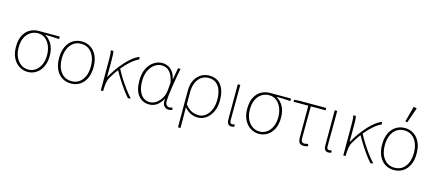

<svg xmlns="http://www.w3.org/2000/svg" viewBox="-62 -1394 5016 2215"><g transform="rotate(15 2446.0 -286.0)"><path d="M258 12Q204 12 157.5 -16.5Q111 -45 82.5 -100Q54 -155 54 -234Q54 -319 83 -373Q112 -427 159 -452.5Q206 -478 260 -478H512V-448Q470 -451 430 -452.5Q390 -454 348 -454V-450Q399 -422 428.5 -367Q458 -312 458 -234Q458 -155 430.5 -100Q403 -45 357.5 -16.5Q312 12 258 12ZM258 -16Q306 -16 344 -43Q382 -70 404 -119Q426 -168 426 -234Q426 -290 406.5 -339.5Q387 -389 350 -419.5Q313 -450 260 -450Q212 -450 172.5 -425.5Q133 -401 109.5 -353Q86 -305 86 -234Q86 -168 109 -119Q132 -70 171 -43Q210 -16 258 -16Z M774 12Q715 12 668.5 -17Q622 -46 595 -102Q568 -158 568 -238Q568 -319 595 -375Q622 -431 668.5 -460.5Q715 -490 774 -490Q833 -490 879.5 -460.5Q926 -431 953 -375Q980 -319 980 -238Q980 -158 953 -102Q926 -46 879.5 -17Q833 12 774 12ZM774 -16Q854 -16 901 -77Q948 -138 948 -238Q948 -305 926.5 -355.5Q905 -406 866 -434Q827 -462 774 -462Q721 -462 682 -434Q643 -406 621.5 -355.5Q600 -305 600 -238Q600 -138 647.5 -77Q695 -16 774 -16Z M1130 0V-360Q1130 -389 1129 -420Q1128 -451 1122 -478H1152Q1157 -462 1158.5 -432Q1160 -402 1160 -372V-172H1164Q1204 -246 1255.5 -312Q1307 -378 1361 -425.5Q1415 -473 1462 -490L1466 -460Q1425 -443 1378 -403Q1331 -363 1282.5 -304Q1234 -245 1190 -170Q1172 -140 1165.5 -101.5Q1159 -63 1158 -22V0ZM1456 6Q1423 -30 1386.5 -81Q1350 -132 1316 -186Q1282 -240 1258 -285L1280 -303Q1304 -255 1337.5 -201.5Q1371 -148 1409.5 -95.5Q1448 -43 1488 0Z M1708 12Q1630 12 1580 -47.5Q1530 -107 1530 -225Q1530 -310 1559 -369Q1588 -428 1635.5 -459Q1683 -490 1738 -490Q1770 -490 1802.5 -475.5Q1835 -461 1860.5 -428Q1886 -395 1898 -340H1900L1924 -478H1954Q1944 -426 1934 -370Q1924 -314 1915.5 -259.5Q1907 -205 1901.5 -156.5Q1896 -108 1896 -70Q1896 -46 1910.5 -31Q1925 -16 1944 -16Q1953 -16 1962.5 -18.5Q1972 -21 1979 -24L1986 2Q1979 5 1968 8.5Q1957 12 1942 12Q1906 12 1884 -16.5Q1862 -45 1872 -100H1870Q1809 12 1708 12ZM1710 -16Q1750 -16 1786.5 -41.5Q1823 -67 1847.5 -109.5Q1872 -152 1876 -202L1884 -298Q1868 -370 1842.5 -405Q1817 -440 1789 -451Q1761 -462 1736 -462Q1691 -462 1651.5 -434Q1612 -406 1587 -353.5Q1562 -301 1562 -225Q1562 -131 1601 -73.5Q1640 -16 1710 -16Z M2100 180V-257Q2100 -334 2127.5 -385.5Q2155 -437 2199.5 -463.5Q2244 -490 2296 -490Q2392 -490 2440 -423.5Q2488 -357 2488 -246Q2488 -165 2460 -107.5Q2432 -50 2387 -19Q2342 12 2292 12Q2247 12 2207 -5.5Q2167 -23 2128 -68Q2129 -20 2129.5 18Q2130 56 2130 94Q2130 132 2130 180ZM2294 -16Q2339 -16 2376 -45.5Q2413 -75 2434.5 -127Q2456 -179 2456 -246Q2456 -307 2439.5 -356Q2423 -405 2387.5 -433.5Q2352 -462 2294 -462Q2252 -462 2214.5 -439Q2177 -416 2153.5 -368Q2130 -320 2130 -244V-102Q2174 -48 2214.5 -32Q2255 -16 2294 -16Z M2692 12Q2675 12 2663 5Q2651 -2 2644.5 -17.5Q2638 -33 2638 -58V-478H2668Q2668 -406 2667.5 -335.5Q2667 -265 2666.5 -194.5Q2666 -124 2666 -52Q2666 -34 2674 -25Q2682 -16 2694 -16Q2701 -16 2707 -17.5Q2713 -19 2722 -22L2728 4Q2721 7 2712 9.5Q2703 12 2692 12Z M3020 12Q2966 12 2919.5 -16.5Q2873 -45 2844.5 -100Q2816 -155 2816 -234Q2816 -319 2845 -373Q2874 -427 2921 -452.5Q2968 -478 3022 -478H3274V-448Q3232 -451 3192 -452.5Q3152 -454 3110 -454V-450Q3161 -422 3190.5 -367Q3220 -312 3220 -234Q3220 -155 3192.5 -100Q3165 -45 3119.5 -16.5Q3074 12 3020 12ZM3020 -16Q3068 -16 3106 -43Q3144 -70 3166 -119Q3188 -168 3188 -234Q3188 -290 3168.5 -339.5Q3149 -389 3112 -419.5Q3075 -450 3022 -450Q2974 -450 2934.5 -425.5Q2895 -401 2871.5 -353Q2848 -305 2848 -234Q2848 -168 2871 -119Q2894 -70 2933 -43Q2972 -16 3020 -16Z M3556 12Q3531 12 3516 3.5Q3501 -5 3494.5 -23.5Q3488 -42 3488 -72V-450H3312V-474L3378 -478H3694V-450H3518Q3517 -353 3516.5 -258Q3516 -163 3516 -66Q3516 -41 3526 -28.5Q3536 -16 3558 -16Q3569 -16 3580 -18.5Q3591 -21 3600 -24L3606 2Q3599 5 3585 8.5Q3571 12 3556 12Z M3850 12Q3833 12 3821 5Q3809 -2 3802.5 -17.5Q3796 -33 3796 -58V-478H3826Q3826 -406 3825.5 -335.5Q3825 -265 3824.5 -194.5Q3824 -124 3824 -52Q3824 -34 3832 -25Q3840 -16 3852 -16Q3859 -16 3865 -17.5Q3871 -19 3880 -22L3886 4Q3879 7 3870 9.5Q3861 12 3850 12Z M4026 0V-360Q4026 -389 4025 -420Q4024 -451 4018 -478H4048Q4053 -462 4054.5 -432Q4056 -402 4056 -372V-172H4060Q4100 -246 4151.5 -312Q4203 -378 4257 -425.5Q4311 -473 4358 -490L4362 -460Q4321 -443 4274 -403Q4227 -363 4178.5 -304Q4130 -245 4086 -170Q4068 -140 4061.5 -101.5Q4055 -63 4054 -22V0ZM4352 6Q4319 -30 4282.5 -81Q4246 -132 4212 -186Q4178 -240 4154 -285L4176 -303Q4200 -255 4233.5 -201.5Q4267 -148 4305.5 -95.5Q4344 -43 4384 0Z M4632 12Q4573 12 4526.5 -17Q4480 -46 4453 -102Q4426 -158 4426 -238Q4426 -319 4453 -375Q4480 -431 4526.5 -460.5Q4573 -490 4632 -490Q4691 -490 4737.5 -460.5Q4784 -431 4811 -375Q4838 -319 4838 -238Q4838 -158 4811 -102Q4784 -46 4737.5 -17Q4691 12 4632 12ZM4632 -16Q4712 -16 4759 -77Q4806 -138 4806 -238Q4806 -305 4784.5 -355.5Q4763 -406 4724 -434Q4685 -462 4632 -462Q4579 -462 4540 -434Q4501 -406 4479.5 -355.5Q4458 -305 4458 -238Q4458 -138 4505.5 -77Q4553 -16 4632 -16ZM4640 -560 4616 -566 4666 -752 4704 -744Z"/></g></svg>

Font: Source Sans 3 Variable
Style: Regular
Weight: 200
Designer: Paul D. Hunt
Foundry: Adobe Systems Incorporated
Version: Version 3.026